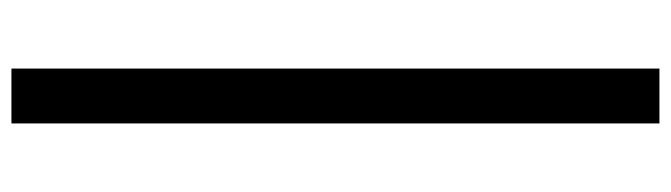

<svg xmlns="http://www.w3.org/2000/svg" viewBox="-439 -452 1174 336"><g transform="rotate(90 148.0 -284.0)"><path d="M100 283H196V-851H100Z"/></g></svg>

Font: Noto Sans CJK JP Bold
Style: Regular
Weight: 700
Designer: Ryoko NISHIZUKA (kana & ideographs); Paul D. Hunt (Latin, Greek & Cyrillic); Wenlong ZHANG (bopomofo); Sandoll Communica
Foundry: Adobe Systems Incorporated
Version: Version 1.004;PS 1.004;hotconv 1.0.82;makeotf.lib2.5.63406